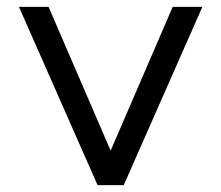

<svg xmlns="http://www.w3.org/2000/svg" viewBox="-20 -537 642 557"><path d="M121 -517 301 -100 481 -517H567L339 0H263L35 -517Z"/></svg>

Font: Afrihost Sans
Style: Regular
Weight: 400
Designer: Afrihost SP Pty Ltd
Version: Version 1.000